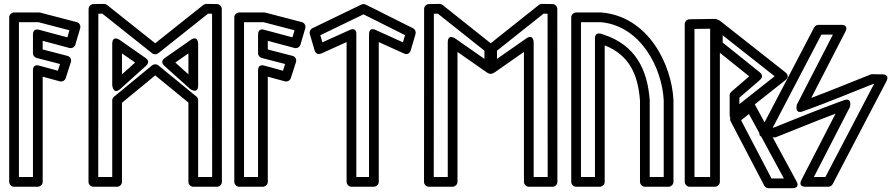

<svg xmlns="http://www.w3.org/2000/svg" viewBox="-20 -949 4591 986"><path d="M325.9 -757.2 180.6 -796.1C177.6 -796.9 149.2 -805.4 149.2 -772V-675.6C149.2 -663.8 158.3 -653.9 167.9 -651.4L288.2 -620.3L277.2 -585.8L180.7 -612.1C177.9 -612.9 149.2 -621.6 149.2 -588V-40H77.2V-835H177.5L336.6 -793.5ZM336.5 -702.6C349.3 -699.2 363.2 -706.8 367 -719.7L391.8 -804.1C396 -818.5 387 -832 374.1 -835.3L187 -884.2C185.4 -884.6 182.8 -885 180.7 -885H52.2C41.4 -885 27.2 -875.1 27.2 -860V-15C27.2 -4.3 37 10 52.2 10H174.2C184.9 10 199.2 0.1 199.2 -15V-555.2L287.1 -531.3C299 -528 313.3 -534.8 317.5 -547.8L343.9 -630.2C348.9 -645.7 338.9 -658.8 326.4 -662L199.2 -695V-739.4Z M1069 -878.5 1069.5 -40H997.6L997.6 -434.1C997.6 -441.6 994 -448.9 988.4 -453.5L792.9 -613.5C783.2 -621.5 768.9 -619.9 761.2 -613.5L565.5 -452.4C559.8 -447.7 556.4 -440.3 556.4 -433.1L556.4 -40H484.5L485 -878.5L505.6 -878.8L761.4 -675.4C770.7 -668 784.1 -668.7 792.6 -675.4L1048.4 -878.8ZM1119 -903.1C1119 -914.9 1108.8 -927.9 1094.4 -928.1L1040.2 -929C1034.9 -929 1028.8 -927.1 1024.2 -923.5L777 -726.9L529.8 -923.5C525.6 -926.8 519.6 -929 513.8 -929L459.6 -928.1C447.8 -927.9 435 -917.5 435 -903.1L434.5 -15C434.5 -1.4 445.9 10 459.5 10H581.4C593.9 10 606.4 -0.8 606.4 -15L606.4 -421.3L777.1 -561.8L947.6 -422.3L947.6 -15C947.6 -2.5 958.4 10 972.6 10H1094.5C1108.2 10 1119.5 -1.4 1119.5 -15ZM823.4 -611.6 955.9 -492.5C955.9 -492.5 997.6 -461.6 997.6 -511.1V-722.8C997.6 -722.8 998.3 -771.3 958.3 -743.3L825.8 -650.7C820.8 -647.2 801.5 -631.4 823.4 -611.6ZM880.3 -627.8 947.6 -674.8V-567.2ZM598.1 -492.5 730.6 -611.7C735.1 -615.7 752.4 -633.9 728.2 -650.8L595.7 -743.3C595.7 -743.3 556.4 -771.6 556.4 -722.8V-511.1C556.4 -511.1 561.3 -459.4 598.1 -492.5ZM606.4 -567.2V-674.9L673.8 -627.8Z M1481.9 -757.2 1336.6 -796.1C1333.6 -796.9 1305.2 -805.4 1305.2 -772V-675.6C1305.2 -663.8 1314.3 -653.9 1323.9 -651.4L1444.2 -620.3L1433.2 -585.8L1336.7 -612.1C1333.9 -612.9 1305.2 -621.6 1305.2 -588V-40H1233.2V-835H1333.5L1492.6 -793.5ZM1492.5 -702.6C1505.3 -699.2 1519.2 -706.8 1523 -719.7L1547.8 -804.1C1552 -818.5 1543 -832 1530.1 -835.3L1343 -884.2C1341.4 -884.6 1338.8 -885 1336.7 -885H1208.2C1197.4 -885 1183.2 -875.1 1183.2 -860V-15C1183.2 -4.3 1193 10 1208.2 10H1330.2C1340.9 10 1355.2 0.1 1355.2 -15V-555.2L1443.1 -531.3C1455 -528 1469.3 -534.8 1473.5 -547.8L1499.9 -630.2C1504.9 -645.7 1494.9 -658.8 1482.4 -662L1355.2 -695V-739.4Z M1875.1 -771.7V-40H1809.9V-771.7C1809.9 -771.7 1813.9 -812.3 1774.6 -794.5L1635.7 -731.6L1624.9 -768.1L1846.7 -875.3L2060.1 -768.5L2049.3 -731.6L1910.4 -794.5C1910.4 -794.5 1875.1 -814.9 1875.1 -771.7ZM1925.1 -733 2054.8 -674.2C2075.6 -664.8 2086.3 -680.4 2089.1 -689.9L2114 -774.4C2117 -784.7 2112.4 -798.2 2101.2 -803.8L1858.1 -925.5C1852.5 -928.4 1843.3 -929.2 1836.1 -925.7L1584.1 -803.9C1574 -799 1567.5 -786.3 1571 -774.3L1595.8 -689.9C1602.3 -668 1621.1 -670.1 1630.1 -674.2L1759.9 -733V-15C1759.9 -4.3 1769.7 10 1784.9 10H1900.1C1910.8 10 1925.1 0.1 1925.1 -15Z M2228.6 -878.8 2467.8 -688.7 2467.7 -646.7 2318.7 -750.8C2318.7 -750.8 2279.4 -779.1 2279.4 -730.3V-40H2207.5L2208 -878.5ZM2252.8 -923.5C2248.6 -926.8 2242.6 -929 2236.8 -929L2182.6 -928.1C2170.8 -927.9 2158 -917.5 2158 -903.1L2157.5 -15C2157.5 -1.4 2168.9 10 2182.5 10H2304.4C2315.1 10 2329.4 0.1 2329.4 -15V-682.3L2478.4 -578.2C2518.4 -550.3 2517.7 -598.7 2517.7 -598.7L2517.8 -700.8C2517.8 -708.3 2514.3 -715.6 2508.3 -720.3ZM2532.3 -646.7 2532.2 -688.7 2771.4 -878.8 2792 -878.5 2792.5 -40H2720.6V-730.3C2720.6 -730.3 2721.3 -778.8 2681.3 -750.8ZM2482.3 -598.7C2482.3 -549.9 2521.6 -578.2 2521.6 -578.2L2670.6 -682.3V-15C2670.6 -4.3 2680.5 10 2695.6 10H2817.5C2831.2 10 2842.5 -1.4 2842.5 -15L2842 -903.1C2842 -914.9 2831.8 -927.9 2817.4 -928.1L2763.2 -929C2757.9 -929 2751.8 -927.1 2747.2 -923.5L2491.7 -720.3C2485.8 -715.7 2482.2 -708.3 2482.2 -700.8Z M3035.4 -40H2963.5V-835H3066.1C3270.8 -816.1 3380.6 -599.5 3388.5 -432.8V-40H3316.6V-433.8C3316.6 -434.6 3316.6 -434.9 3316.5 -436C3304.7 -590.8 3244.4 -718.3 3077.1 -772.2L3068 -775.1C3066.4 -775.6 3035.4 -787.1 3035.4 -751.3ZM3060.4 10C3071.1 10 3085.4 0.1 3085.4 -15V-716.1C3210.2 -666.5 3256 -569.6 3266.6 -432.9V-15C3266.6 -4.3 3276.5 10 3291.6 10H3413.5C3424.2 10 3438.5 0.1 3438.5 -15V-433.3C3438.5 -433.6 3438.5 -434.1 3438.5 -434.5C3430.2 -615.6 3310.8 -864 3069.3 -884.9C3068.8 -885 3067.8 -885 3067.2 -885H2938.5C2927.8 -885 2913.5 -875.1 2913.5 -860V-15C2913.5 -4.3 2923.4 10 2938.5 10Z M3826.2 -363.6 4005.6 -32.5H3942L3785.8 -331.3ZM3855.9 -413.7C3843 -437.6 3823.9 -425.8 3818.3 -421.3L3738.5 -357.5C3730.6 -351.1 3726.2 -337.5 3732 -326.4L3904.7 4.1C3908.6 11.6 3917.4 17.5 3926.8 17.5H4047.6C4093.7 17.5 4069.6 -19.4 4069.6 -19.4ZM3691.4 -730.3 3691.3 -767.7 3958.1 -557.4 3777.1 -414.3V-447.5L3883 -538.8C3888.3 -543.4 3903.7 -560.1 3882.3 -577.2ZM3641.4 -718.2C3641.4 -710.8 3644.9 -703.4 3650.8 -698.7L3827.6 -557L3735.7 -477.9C3730.6 -473.5 3727.1 -466.3 3727.1 -458.9V-362.6C3727.1 -313.1 3767.6 -343 3767.6 -343L4014 -537.9C4037.3 -556.3 4018.6 -573.4 4013.9 -577.1L3681.6 -839C3642.7 -869.7 3641.1 -819.3 3641.1 -819.3ZM3546.4 -800.4 3626.8 -801.6V-40H3546.4ZM3521 -850.1C3509.1 -849.9 3496.4 -839.4 3496.4 -825.1V-15C3496.4 -4.3 3506.2 10 3521.4 10H3651.8C3662.5 10 3676.8 0.1 3676.8 -15V-826.9C3676.8 -841.1 3664.9 -852.1 3651.5 -851.9Z M3948.5 -293.5 4198.3 -771.4H4257.4L4072.6 -412.3C4072.6 -412.3 4057.6 -361 4103.3 -377.3L4120.6 -383.5C4236.2 -424.8 4351.4 -473.7 4464 -517.9L4468.5 -517.8L4218.7 -40H4159.6L4344.4 -399.1C4344.4 -399.1 4359.4 -450.4 4313.7 -434.1L4296.4 -427.9C4180.8 -386.5 4065.6 -337.7 3953 -293.5ZM3885.4 -280.8C3864.8 -241.4 3907.2 -244.2 3907.2 -244.2L3957.1 -243.4C3960 -243.4 3963.6 -243.9 3966.6 -245.1C4069.2 -285.3 4168.9 -327.3 4270.8 -365.3L4096.4 -26.4C4075.6 14.1 4118.6 10 4118.6 10H4233.8C4242.4 10 4251.6 4.9 4256 -3.4L4531.6 -530.6C4552.2 -570 4509.8 -567.2 4509.8 -567.2L4459.9 -568C4457 -568 4453.4 -567.4 4450.4 -566.3C4347.8 -526.1 4248.1 -484.1 4146.2 -446.1L4320.6 -784.9C4341.4 -825.5 4298.4 -821.4 4298.4 -821.4H4183.2C4174.6 -821.4 4165.4 -816.3 4161 -808Z"/></svg>

Font: Stormning Aesir
Style: Light
Weight: 400
Designer: Robert Jablonski, Mew Too
Foundry: Cannot Into Space Fonts
Version: Version 0.90